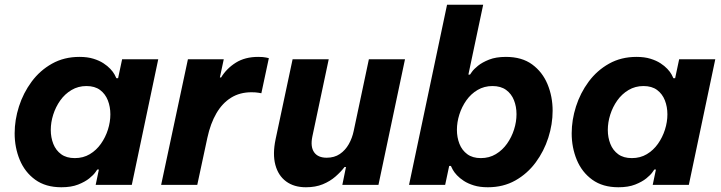

<svg xmlns="http://www.w3.org/2000/svg" viewBox="-20 -780 3042 810"><path d="M315 -540Q348.8 -540 373.8 -532.3Q398.8 -524.6 416.3 -513.2Q433.8 -501.8 445.4 -489.4Q457 -477 463 -466.1Q469 -455.2 471 -450H478.2L495.2 -530H647.6L536 0H383.6L397.2 -64.8H390.4Q390.4 -64.8 382.4 -53.3Q374.4 -41.8 356.6 -27.4Q338.8 -13 309.8 -1.5Q280.8 10 238.8 10Q172.6 10 128.7 -21.8Q84.8 -53.6 63.3 -105.6Q41.8 -157.6 41.8 -217.4Q41.8 -274 60 -330.9Q78.2 -387.8 113.3 -435.3Q148.4 -482.8 199.4 -511.4Q250.4 -540 315 -540ZM344.6 -417Q309.8 -417 281.6 -400.2Q253.4 -383.4 234.1 -356.1Q214.8 -328.8 204.5 -296.3Q194.2 -263.8 194.2 -231.8Q194.2 -200.2 204.9 -173Q215.6 -145.8 238 -129.4Q260.4 -113 295.6 -113Q331 -113 358.7 -129.5Q386.4 -146 405.7 -173.3Q425 -200.6 435.3 -233.1Q445.6 -265.6 445.6 -297.6Q445.6 -329.6 434.9 -356.8Q424.2 -384 402 -400.5Q379.8 -417 344.6 -417Z M812.2 0H659.8L772.8 -530H924L907.6 -453.2H912.8Q935.8 -491 974.7 -515.5Q1013.6 -540 1069.4 -540Q1090.6 -540 1102.4 -537.3Q1114.2 -534.6 1114.2 -534.6L1082.6 -386.6Q1082.6 -386.6 1070.7 -388.7Q1058.8 -390.8 1040.8 -390.8Q991.8 -390.8 954.8 -367.8Q917.8 -344.8 892.8 -301.8Q867.8 -258.8 854.8 -198.6Z M1270.6 10Q1220.2 10 1186.9 -14.7Q1153.6 -39.4 1141.6 -84.7Q1129.6 -130 1142.6 -192.2L1214.4 -530H1366.8L1297.6 -203.4Q1289 -161 1305.1 -137.8Q1321.2 -114.6 1358.2 -114.6Q1390.6 -114.6 1413.7 -130.3Q1436.8 -146 1451.4 -171.8Q1466 -197.6 1472.2 -227.8L1536.2 -530H1688.6L1576.6 0H1424.2L1439.6 -75.4H1433.6Q1418 -55 1395.2 -35.1Q1372.4 -15.2 1341.7 -2.6Q1311 10 1270.6 10Z M2038.2 10Q2004.4 10 1979.4 2.3Q1954.4 -5.4 1936.9 -16.8Q1919.4 -28.2 1907.8 -40.6Q1896.2 -53 1890.2 -63.9Q1884.2 -74.8 1882.2 -80H1875L1858 0H1705.6L1866 -760H2018.4L1956 -465.2H1962.8Q1962.8 -465.2 1970.8 -476.7Q1978.8 -488.2 1996.6 -502.6Q2014.4 -517 2043.4 -528.5Q2072.4 -540 2114.4 -540Q2181.6 -540 2225 -508.2Q2268.4 -476.4 2289.9 -424.6Q2311.4 -372.8 2311.4 -312.6Q2311.4 -256 2293.2 -199.1Q2275 -142.2 2239.9 -94.7Q2204.8 -47.2 2154 -18.6Q2103.2 10 2038.2 10ZM2008.6 -113Q2044 -113 2071.9 -129.8Q2099.8 -146.6 2119.1 -173.9Q2138.4 -201.2 2148.7 -233.7Q2159 -266.2 2159 -298.2Q2159 -330.2 2148.3 -357.2Q2137.6 -384.2 2115.2 -400.6Q2092.8 -417 2057.6 -417Q2022.8 -417 1994.8 -400.5Q1966.8 -384 1947.5 -356.7Q1928.2 -329.4 1917.9 -296.9Q1907.6 -264.4 1907.6 -232.4Q1907.6 -200.4 1918.3 -173.2Q1929 -146 1951.4 -129.5Q1973.8 -113 2008.6 -113Z M2665 -540Q2698.8 -540 2723.8 -532.3Q2748.8 -524.6 2766.3 -513.2Q2783.8 -501.8 2795.4 -489.4Q2807 -477 2813 -466.1Q2819 -455.2 2821 -450H2828.2L2845.2 -530H2997.6L2886 0H2733.6L2747.2 -64.8H2740.4Q2740.4 -64.8 2732.4 -53.3Q2724.4 -41.8 2706.6 -27.4Q2688.8 -13 2659.8 -1.5Q2630.8 10 2588.8 10Q2522.6 10 2478.7 -21.8Q2434.8 -53.6 2413.3 -105.6Q2391.8 -157.6 2391.8 -217.4Q2391.8 -274 2410 -330.9Q2428.2 -387.8 2463.3 -435.3Q2498.4 -482.8 2549.4 -511.4Q2600.4 -540 2665 -540ZM2694.6 -417Q2659.8 -417 2631.6 -400.2Q2603.4 -383.4 2584.1 -356.1Q2564.8 -328.8 2554.5 -296.3Q2544.2 -263.8 2544.2 -231.8Q2544.2 -200.2 2554.9 -173Q2565.6 -145.8 2588 -129.4Q2610.4 -113 2645.6 -113Q2681 -113 2708.7 -129.5Q2736.4 -146 2755.7 -173.3Q2775 -200.6 2785.3 -233.1Q2795.6 -265.6 2795.6 -297.6Q2795.6 -329.6 2784.9 -356.8Q2774.2 -384 2752 -400.5Q2729.8 -417 2694.6 -417Z"/></svg>

Font: Be Vietnam Pro Variable Thin
Style: Italic
Weight: 100
Italic angle: -12°
Designer: Lam Bao, Tony Le, Vietanh Nguyen
Foundry: Yellow Type Foundry
Version: Version 1.002